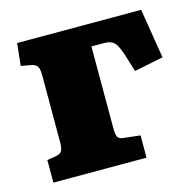

<svg xmlns="http://www.w3.org/2000/svg" viewBox="-82 -605 707 691"><g transform="rotate(-15 271.0 -259.5)"><path d="M35 0V-84L70 -90Q86 -93 91 -103Q96 -113 96 -138V-383Q96 -407 90 -416.5Q84 -426 69 -429L30 -436L39 -519H501L531 -334L423 -312L402 -379Q394 -403 386.5 -415.5Q379 -428 368 -433Q357 -438 338 -438H294V-134Q294 -113 298 -102.5Q302 -92 319 -90L382 -83V0Z"/></g></svg>

Font: Literata ExtraBold
Style: Regular
Weight: 800
Designer: Latin by Veronika Burian and Jose Scaglione. Greek by Irene Vlachou. Cyrillic by Vera Evstafieva.
Foundry: TypeTogether
Version: Version 3.103;gftools[0.9.29]